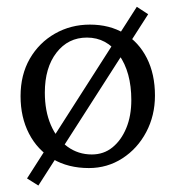

<svg xmlns="http://www.w3.org/2000/svg" viewBox="-20 -499 529 579"><path d="M248 7.8Q185.5 7.8 139.2 -19.5Q92.8 -46.9 67.4 -96.2Q42 -145.5 42 -209Q42 -273.4 69.8 -321.8Q97.7 -370.1 145.5 -397.5Q193.4 -424.8 251 -424.8Q310.5 -424.8 354.5 -398.4Q398.4 -372.1 422.9 -323.7Q447.3 -275.4 447.3 -210.9Q447.3 -150.4 420.9 -100.6Q394.5 -50.8 349.1 -21.5Q303.7 7.8 248 7.8ZM256.8 -33.2Q293 -33.2 319.3 -54.7Q345.7 -76.2 360.8 -112.8Q376 -149.4 376 -197.3Q376 -281.2 338.9 -333.5Q301.8 -385.7 242.2 -385.7Q185.5 -385.7 150.4 -340.3Q115.2 -294.9 115.2 -219.7Q115.2 -164.1 133.3 -122.1Q151.4 -80.1 183.6 -56.6Q215.8 -33.2 256.8 -33.2ZM95.7 60.5 61.5 39.1 392.6 -478.5 426.8 -456.1Z"/></svg>

Font: Crimson Pro ExtraLight Light
Style: Regular
Weight: 300
Version: Version 1.002